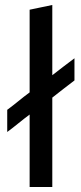

<svg xmlns="http://www.w3.org/2000/svg" viewBox="-20 -751 326 771"><path d="M9 -310Q32 -327 54 -345Q76 -363 99 -380V-712Q122 -717 144.5 -721.5Q167 -726 190 -731V-449Q212 -466 234 -483Q256 -500 279 -517V-428Q256 -411 234 -393.5Q212 -376 190 -359V0H99V-291Q76 -274 54 -256Q32 -238 9 -221Z"/></svg>

Font: Rosa Sans
Style: Regular
Weight: 400
Designer: Pentagram / MCKL
Foundry: Pentagram / MCKL
Version: Version 1.005;September 16, 2019;FontCreator 11.5.0.2425 64-